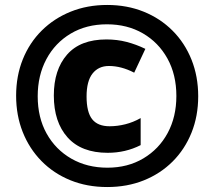

<svg xmlns="http://www.w3.org/2000/svg" viewBox="-20 -744 864 774"><path d="M412 10Q331 10 263.5 -17.5Q196 -45 147 -95Q98 -145 71.5 -212Q45 -279 45 -358Q45 -438 72 -505Q99 -572 148.5 -621Q198 -670 265 -697Q332 -724 412 -724Q492 -724 559 -697Q626 -670 675.5 -620.5Q725 -571 752 -503.5Q779 -436 779 -356Q779 -276 752 -209Q725 -142 676 -93Q627 -44 560 -17Q493 10 412 10ZM413 -68Q495 -68 558 -105.5Q621 -143 656 -208Q691 -273 691 -357Q691 -443 655 -508Q619 -573 556 -609.5Q493 -646 411 -646Q328 -646 265 -608.5Q202 -571 167 -505.5Q132 -440 132 -356Q132 -270 168 -205.5Q204 -141 267.5 -104.5Q331 -68 413 -68ZM414 -128Q308 -128 252.5 -190Q197 -252 197 -359Q197 -463 250.5 -524Q304 -585 409 -585Q452 -585 490.5 -575Q529 -565 566 -547L521 -451Q469 -478 419 -478Q377 -478 353 -447.5Q329 -417 329 -355Q329 -292 351.5 -263.5Q374 -235 422 -235Q453 -235 485 -243Q517 -251 547 -268V-159Q486 -128 414 -128Z"/></svg>

Font: Noto Sans Ethiopic SemiCondensed Black
Style: Regular
Weight: 900
Width: 4
Designer: Monotype Design Team
Foundry: Monotype Imaging Inc.
Version: Version 2.102; ttfautohint (v1.8.4.7-5d5b)